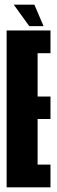

<svg xmlns="http://www.w3.org/2000/svg" viewBox="-20 -806 246 826"><path d="M8.5 0V-675H197.2V-577H141.8V-390.6H197.2V-294.1H141.8V-98H197.2V0ZM105.9 -693.5 39.1 -786H127.9L167.4 -693.5Z"/></svg>

Font: Anybody UltraCondensed Thin
Style: Regular
Weight: 100
Width: 1
Designer: Tyler Finck
Foundry: Etcetera Type Company
Version: Version 1.110